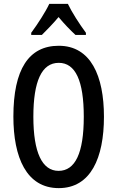

<svg xmlns="http://www.w3.org/2000/svg" viewBox="-20 -960 604 990"><path d="M330 -940H234C215 -899 175 -837 141 -791V-780H196C218 -802 252 -836 282 -872C311 -837 342 -805 369 -780H423V-791C389 -837 351 -896 330 -940ZM516 -358C516 -569 448 -724 283 -724C128 -724 49 -602 49 -359C49 -149 116 10 283 10C448 10 516 -146 516 -358ZM152 -358C152 -541 195 -636 283 -636C369 -636 412 -544 412 -358C412 -171 368 -79 282 -79C197 -79 152 -174 152 -358Z"/></svg>

Font: Noto Sans Malayalam ExtraCondensed Medium
Style: Regular
Weight: 500
Width: 2
Designer: Jelle Bosma - Monotype Design Team
Foundry: Monotype Imaging Inc.
Version: Version 2.104